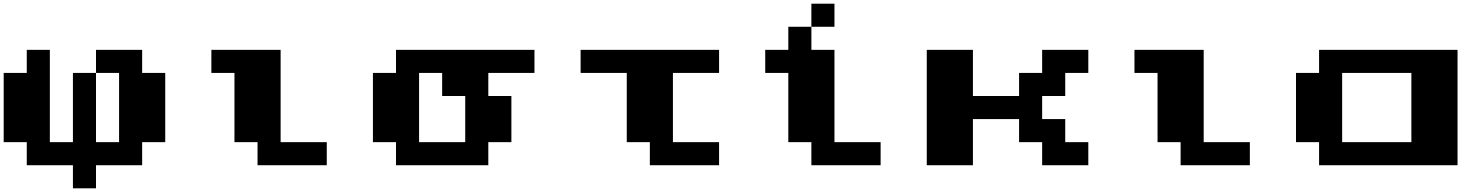

<svg xmlns="http://www.w3.org/2000/svg" viewBox="-20 -1020 8040 1040"><path d="M125 -687.5V-750H187.5H250V-500V-250H312.5H375V-437.5V-625H437.5H500V-687.5V-750H625H750V-687.5V-625H812.5H875V-437.5V-250H812.5H750V-187.5V-125H625H500V-62.5V0H437.5H375V-62.5V-125H250H125V-187.5V-250H62.5H0V-437.5V-625H62.5H125ZM625 -437.5V-625H562.5H500V-437.5V-250H562.5H625Z M1125 -687.5V-750H1312.5H1500V-500V-250H1625H1750V-187.5V-125H1562.5H1375V-187.5V-250H1312.5H1250V-437.5V-625H1187.5H1125Z M2125 -687.5V-750H2500H2875V-687.5V-625H2750H2625V-562.5V-500H2687.5H2750V-375V-250H2687.5H2625V-187.5V-125H2375H2125V-187.5V-250H2062.5H2000V-437.5V-625H2062.5H2125ZM2375 -562.5V-625H2312.5H2250V-437.5V-250H2375H2500V-375V-500H2437.5H2375Z M3125 -687.5V-750H3500H3875V-687.5V-625H3750H3625V-437.5V-250H3750H3875V-187.5V-125H3687.5H3500V-187.5V-250H3437.5H3375V-437.5V-625H3250H3125Z M4375 -937.5V-1000H4437.5H4500V-937.5V-875H4437.5H4375V-812.5V-750H4437.5H4500V-500V-250H4625H4750V-187.5V-125H4562.5H4375V-187.5V-250H4312.5H4250V-437.5V-625H4187.5H4125V-687.5V-750H4187.5H4250V-812.5V-875H4312.5H4375Z M5000 -437.5V-750H5125H5250V-625V-500H5375H5500V-562.5V-625H5562.5H5625V-687.5V-750H5750H5875V-687.5V-625H5812.5H5750V-562.5V-500H5687.5H5625V-437.5V-375H5687.5H5750V-312.5V-250H5812.5H5875V-187.5V-125H5750H5625V-187.5V-250H5562.5H5500V-312.5V-375H5375H5250V-250V-125H5125H5000Z M6125 -687.5V-750H6312.5H6500V-500V-250H6625H6750V-187.5V-125H6562.5H6375V-187.5V-250H6312.5H6250V-437.5V-625H6187.5H6125Z M7125 -687.5V-750H7500H7875V-437.5V-125H7500H7125V-187.5V-250H7062.5H7000V-437.5V-625H7062.5H7125ZM7625 -437.5V-625H7437.5H7250V-437.5V-250H7437.5H7625Z"/></svg>

Font: Press Start 2P
Style: Regular
Weight: 500
Monospace: yes
Version: Version 2.14